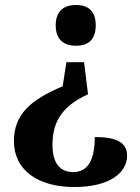

<svg xmlns="http://www.w3.org/2000/svg" viewBox="-20 -560 562 772"><path d="M285 -540C242 -540 204 -520 204 -458C204 -396 242 -376 285 -376C330 -376 365 -396 365 -458C365 -520 330 -540 285 -540ZM334 -181 318 -310H247L232 -213C101 -158 36 -99 36 8C36 124 133 192 278 192C425 192 491 132 491 66C491 10 443 -9 361 -9C361 81 335 132 274 132C218 132 191 91 191 24C191 -59 219 -129 334 -181Z"/></svg>

Font: Noto Serif Lao
Style: Bold
Weight: 700
Designer: Monotype Design Team
Foundry: Monotype Imaging Inc.
Version: Version 2.003